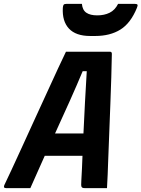

<svg xmlns="http://www.w3.org/2000/svg" viewBox="-50 -967 727 987"><path d="M106 0H-19Q-34 0 -28 -15Q-15 -42 9.5 -94.5Q34 -147 64.5 -214Q95 -281 128 -353Q161 -425 192.5 -493.5Q224 -562 249 -616.5Q274 -671 289 -701H516Q525 -701 525 -690Q523 -576 517.5 -436.5Q512 -297 506 -137Q505 -104 503.5 -69.5Q502 -35 500 0H385Q373 0 369.5 -6Q366 -12 368 -37Q370 -71 371.5 -103.5Q373 -136 374 -166H180Q163 -128 144.5 -86.5Q126 -45 106 0ZM375 -601Q345 -529 310.5 -452Q276 -375 233 -281H379Q383 -366 387 -443.5Q391 -521 396 -601ZM557 -947H644Q654 -947 656.5 -943Q659 -939 654 -927Q622 -848 569 -815Q516 -782 439 -782H414Q340 -782 304.5 -820Q269 -858 273 -927Q274 -939 277.5 -943Q281 -947 291 -947H371Q374 -915 394 -901.5Q414 -888 450 -888Q486 -888 513.5 -901.5Q541 -915 557 -947Z"/></svg>

Font: Recursive Mn Lnr St
Style: Bold Italic
Weight: 700
Italic angle: -15°
Monospace: yes
Version: Version 1.079;hotconv 1.0.112;makeotfexe 2.5.65598; ttfautoh